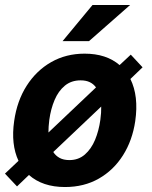

<svg xmlns="http://www.w3.org/2000/svg" viewBox="-25 -743 610 773"><path d="M43.5 7.5 -5 -44 49.5 -95.5Q18.5 -161.5 32 -255.5Q43.5 -337 82.5 -398Q121.5 -459 181.2 -493Q241 -527 315.5 -527Q403 -527 456.5 -481L501.5 -523L549 -472L500 -425Q534 -356 519.5 -255.5Q508 -177.5 470.2 -117.8Q432.5 -58 373 -24Q313.5 10 236.5 10Q146.5 10 91.5 -38.5ZM173.5 -260.5Q170 -233 170 -209.5L361.5 -391Q352 -404.5 336.8 -412Q321.5 -419.5 299.5 -419.5Q262 -419.5 236 -398Q210 -376.5 194.8 -340.5Q179.5 -304.5 173.5 -260.5ZM254.5 -98.5Q291 -98.5 316.8 -121Q342.5 -143.5 357.8 -180.2Q373 -217 379 -260.5Q383 -289.5 382.5 -314L189.5 -131Q199 -116 215 -107.2Q231 -98.5 254.5 -98.5ZM347.5 -723H499L333.5 -577.5H227Z"/></svg>

Font: Public Sans
Style: Bold Italic
Weight: 700
Italic angle: -8°
Designer: The Public Sans project authors (U.S. Web Design System). Libre Franklin designed by Pablo Impallari and Rodrigo Fuenzal
Version: Version 1.008; ttfautohint (v1.8.1) -l 8 -r 50 -G 200 -x 14 